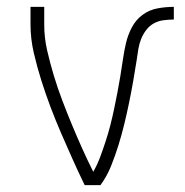

<svg xmlns="http://www.w3.org/2000/svg" viewBox="-20 -540 540 560"><path d="M227 0Q209 -37 192 -75Q175 -113 158.5 -151Q142 -189 127.5 -227.5Q113 -266 100.5 -305.5Q88 -345 78.5 -386Q69 -427 69 -468V-520H109V-468Q109 -430 117.5 -393Q126 -356 137 -319.5Q148 -283 161.5 -247.5Q175 -212 189.5 -177Q204 -142 219.5 -107.5Q235 -73 252 -39Q264 -60 272.5 -83Q281 -106 288.5 -129Q296 -152 302 -175.5Q308 -199 313 -223Q318 -247 322.5 -270.5Q327 -294 331 -318Q335 -342 338.5 -366.5Q342 -391 347.5 -414.5Q353 -438 364.5 -460Q376 -482 395.5 -496.5Q415 -511 439 -515.5Q463 -520 487 -520V-483Q472 -483 457 -481Q442 -479 429 -472Q416 -465 406.5 -452.5Q397 -440 391.5 -426Q386 -412 383.5 -397Q381 -382 379 -367Q374 -335 368.5 -303.5Q363 -272 356.5 -240.5Q350 -209 342.5 -178Q335 -147 325.5 -116.5Q316 -86 304 -56Q292 -26 273 0Z"/></svg>

Font: Iosevka Curly Extralight
Style: Regular
Weight: 200
Monospace: yes
Designer: Belleve Invis
Foundry: Belleve Invis
Version: Version 22.1.2; ttfautohint (v1.8.4)